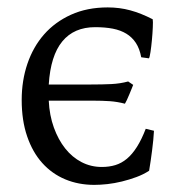

<svg xmlns="http://www.w3.org/2000/svg" viewBox="-20 -489 476 523"><path d="M239.3 -415Q181.6 -415 149.7 -376.2Q117.7 -337.4 112.8 -258.8H226.6Q259.3 -258.8 283.4 -260Q307.6 -261.2 329.1 -267.1L342.8 -257.8L338.9 -248Q335.9 -240.7 332.5 -232.4Q329.1 -224.1 325.7 -216.8Q322.3 -209.5 320.3 -206.5Q299.8 -211.9 279.1 -213.4Q258.3 -214.8 233.9 -214.8H112.8Q114.7 -174.8 126.7 -141.6Q138.7 -108.4 157.7 -84.5Q176.8 -60.5 202.1 -47.4Q227.5 -34.2 257.3 -34.2Q277.3 -34.2 294.2 -39.3Q311 -44.4 325.7 -56.6Q340.3 -68.8 353 -88.9Q365.7 -108.9 377 -138.2L399.4 -132.8Q398.9 -121.1 397.5 -107.4Q396 -93.8 394.3 -79.3Q392.6 -64.9 390.4 -50.8Q388.2 -36.6 386.2 -23.9Q370.6 -13.7 351.3 -6.6Q332 0.5 312 5.4Q292 10.3 272.5 12.5Q252.9 14.6 236.8 14.6Q193.8 14.6 157.7 -0.5Q121.6 -15.6 95.2 -44.9Q68.8 -74.2 54 -117.4Q39.1 -160.6 39.1 -216.8Q39.1 -269.5 54.7 -315.4Q70.3 -361.3 100.1 -395.3Q129.9 -429.2 173.6 -449Q217.3 -468.8 273.4 -468.8Q305.7 -468.8 334.7 -460.9Q363.8 -453.1 396 -436.5Q397 -430.7 396.2 -414.3Q395.5 -397.9 393.8 -379.9Q392.1 -361.8 389.9 -347.2Q387.7 -332.5 385.7 -330.1L364.7 -333Q360.4 -356.4 350.1 -372.1Q339.8 -387.7 324.2 -397.2Q308.6 -406.7 287.4 -410.9Q266.1 -415 239.3 -415Z"/></svg>

Font: Gentium Plus Cyr
Style: Regular
Weight: 400
Designer: J. Victor Gaultney, Annie Olsen, Iska Routamaa, Becca Hirsbrunner
Foundry: SIL International
Version: Version 5.000